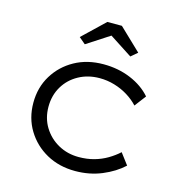

<svg xmlns="http://www.w3.org/2000/svg" viewBox="-110 -838 884 945"><g transform="rotate(15 332.0 -365.0)"><path d="M357 10Q275 10 211 -25.5Q147 -61 109.5 -122.5Q72 -184 72 -262Q72 -340 109.5 -401.5Q147 -463 211 -498.5Q275 -534 358 -534Q433 -534 496.5 -507.5Q560 -481 600 -435L556 -377Q533 -402 501.5 -421.5Q470 -441 433 -452Q396 -463 357 -463Q298 -463 250.5 -437Q203 -411 176 -365.5Q149 -320 149 -262Q149 -204 177 -158.5Q205 -113 252 -87Q299 -61 356 -61Q398 -61 434 -71Q470 -81 500.5 -99Q531 -117 555 -139L598 -82Q555 -42 492.5 -16Q430 10 357 10ZM242 -605 209 -633 321 -740H395L507 -633L474 -605L343 -690H373Z"/></g></svg>

Font: Lexend Exa Light
Style: Regular
Weight: 300
Designer: Bonnie Shaver-Troup, Thomas Jockin
Foundry: Lexend
Version: Version 1.007